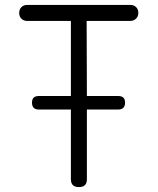

<svg xmlns="http://www.w3.org/2000/svg" viewBox="-20 -750 640 780"><path d="M268 -665H90Q76 -665 67 -674Q58 -683 58 -697.5Q58 -712 67 -721Q76 -730 90 -730H510Q524 -730 533 -721Q542 -712 542 -697.5Q542 -683 532.5 -674Q523 -665 509 -665H332L333 -360H460Q474 -360 481 -353.5Q488 -347 488 -333Q488 -319 481 -312Q474 -305 460 -305H333V-22Q333 -6 325 2Q317 10 300.5 10Q284 10 276 2Q268 -6 268 -22V-305H138Q124 -305 117 -312Q110 -319 110 -333Q110 -347 117 -353.5Q124 -360 138 -360H268Z"/></svg>

Font: Maple Mono ExtraLight
Style: Regular
Weight: 275
Monospace: yes
Designer: subframe7536
Version: Version 7.000